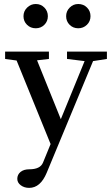

<svg xmlns="http://www.w3.org/2000/svg" viewBox="-20 -705 558 954"><path d="M157.7 -564.5Q131.8 -564.5 114.3 -581.8Q96.7 -599.1 96.7 -624.5Q96.7 -649.4 114.7 -667.2Q132.8 -685.1 157.7 -685.1Q183.1 -685.1 200.4 -667.5Q217.8 -649.9 217.8 -624.5Q217.8 -599.1 200.4 -581.8Q183.1 -564.5 157.7 -564.5ZM308.6 -624.5Q308.6 -649.4 326.2 -667.2Q343.8 -685.1 368.7 -685.1Q394.5 -685.1 412.1 -667.7Q429.7 -650.4 429.7 -624.5Q429.7 -599.1 411.9 -581.8Q394 -564.5 368.7 -564.5Q343.3 -564.5 325.9 -581.8Q308.6 -599.1 308.6 -624.5ZM125 228.5Q100.6 228.5 83.3 215.6Q65.9 202.6 65.9 183.6Q65.9 162.6 82 149.4Q98.1 136.2 125.5 136.2Q179.7 136.2 193.4 103.5L231.4 10.7L62.5 -404.3L5.4 -412.1V-448.7H223.1V-412.1L164.1 -405.3L282.2 -112.8L400.4 -401.4L313 -412.1V-448.7H511.2V-412.1L442.4 -401.4L211.9 153.8Q180.7 228.5 125 228.5Z"/></svg>

Font: Elstob 8pt Medium
Style: Regular
Weight: 500
Designer: Peter S. Baker
Version: Version 1.015